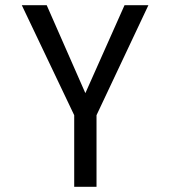

<svg xmlns="http://www.w3.org/2000/svg" viewBox="-20 -720 656 740"><path d="M552 -700 352 -276V0H266V-276L64 -700H160L309 -361L460 -700Z"/></svg>

Font: Overpass Mono
Style: Regular
Weight: 400
Monospace: yes
Designer: Delve Withrington, Dave Bailey
Foundry: Delve Fonts
Version: Version 1.000;DELV;Overpass